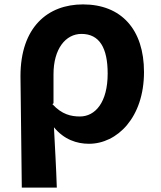

<svg xmlns="http://www.w3.org/2000/svg" viewBox="-20 -594 730 872"><path d="M79 258H238C235 165 230 82 225 -16C271 40 329 59 384 59C512 59 634 -60 634 -267C634 -460 531 -574 357 -574C197 -574 73 -471 73 -248ZM223 -125V-257C223 -372 278 -440 350 -440C432 -440 469 -376 469 -260C469 -128 412 -65 343 -65C303 -65 261 -74 218 -121Z"/></svg>

Font: GenEiGothic-pro-Regular
Style: Bold
Weight: 700
Designer: Ryoko NISHIZUKA (kana & ideographs); Paul D. Hunt (Latin, Greek & Cyrillic); Wenlong ZHANG (bopomofo); Sandoll Communica
Foundry: Adobe Systems Incorporated; o_tamon
Version: Version 1.000.140830